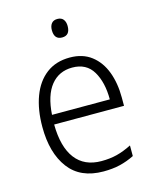

<svg xmlns="http://www.w3.org/2000/svg" viewBox="-112 -806 720 892"><g transform="rotate(-15 248.0 -360.0)"><path d="M259 -542Q321 -542 362.5 -510Q404 -478 424.5 -423.5Q445 -369 445 -300V-260H109Q110 -152 153 -95.5Q196 -39 278 -39Q319 -39 352.5 -47.5Q386 -56 424 -75V-24Q390 -7 354.5 1.5Q319 10 275 10Q164 10 108.5 -64Q53 -138 53 -263Q53 -346 76.5 -409Q100 -472 146 -507Q192 -542 259 -542ZM258 -494Q194 -494 155.5 -446.5Q117 -399 111 -306H389Q389 -388 357.5 -441Q326 -494 258 -494ZM250 -730Q269 -730 278.5 -718Q288 -706 288 -686Q288 -641 250 -641Q212 -641 212 -686Q212 -706 221.5 -718Q231 -730 250 -730Z"/></g></svg>

Font: Noto Sans Kannada SemiCondensed Light
Style: Regular
Weight: 300
Width: 4
Designer: Jelle Bosma - Monotype Design Team
Foundry: Monotype Imaging Inc.
Version: Version 2.005; ttfautohint (v1.8.4.7-5d5b)